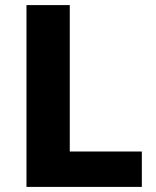

<svg xmlns="http://www.w3.org/2000/svg" viewBox="-20 -734 613 754"><path d="M84 0V-714H254V-139H537V0Z"/></svg>

Font: Noto Sans Tamil ExtraBold
Style: Regular
Weight: 800
Designer: Jelle Bosma - Monotype Design Team
Foundry: Monotype Imaging Inc.
Version: Version 2.004; ttfautohint (v1.8.4.7-5d5b)